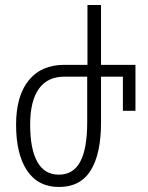

<svg xmlns="http://www.w3.org/2000/svg" viewBox="-20 -734 587 764"><path d="M44 -238Q44 -352 94 -414Q144 -476 236 -476H328V-714H382V-476H519V-293H469V-429H382V-247Q382 -122 341 -56Q300 10 215 10Q131 10 87.5 -55.5Q44 -121 44 -238ZM327 -248V-429H236Q169 -429 134.5 -380.5Q100 -332 100 -238Q100 -141 128.5 -90Q157 -39 214 -39Q272 -39 299.5 -91Q327 -143 327 -248Z"/></svg>

Font: Noto Sans Georgian Light Cond
Style: Regular
Weight: 300
Width: 3
Designer: Monotype Design team
Foundry: Monotype Imaging Inc.
Version: Version 1.000